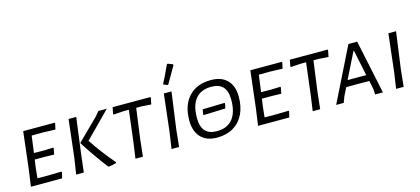

<svg xmlns="http://www.w3.org/2000/svg" viewBox="-60 -1228 3753 1717"><g transform="rotate(-15 1816.5 -369.5)"><path d="M186 -440 165 -284 261 -283 344 -286 347 -279 336 -224 247 -226H157L147 -156L137 -58L230 -57L358 -60L363 -55L350 0H61L82 -150L123 -498H414L417 -491L405 -437L286 -441Z M569 -156 551 0H480L503 -150L543 -498H614ZM665 -263Q743 -143 853 -15L849 -7Q819 2 781 7L773 2Q672 -131 590 -260L591 -266L782 -454L819 -498H897Z M1303 -491 1291 -432 1202 -438H1153L1115 -156L1098 0H1029L1050 -150L1085 -438H1034L943 -432L939 -439L951 -498H1300Z M1449 -156 1433 0H1363L1385 -150L1425 -498H1496ZM1527 -746 1572 -729 1573 -719 1515 -618 1484 -565 1476 -562 1439 -578Q1465 -625 1519 -743Z M2065 -296Q2065 -204 2031.5 -135.5Q1998 -67 1935 -30Q1872 7 1785 7Q1687 7 1634.5 -49Q1582 -105 1582 -205Q1582 -345 1656 -425Q1730 -505 1861 -505Q1959 -505 2012 -450.5Q2065 -396 2065 -296ZM1654 -210Q1654 -128 1689.5 -88.5Q1725 -49 1797 -49Q1894 -49 1943.5 -110.5Q1993 -172 1993 -287Q1993 -368 1957.5 -407Q1922 -446 1850 -446Q1754 -446 1704 -386.5Q1654 -327 1654 -210ZM1716 -225 1724 -271 1925 -276 1931 -272 1922 -226 1720 -219Z M2289 -440 2268 -284 2364 -283 2447 -286 2450 -279 2439 -224 2350 -226H2260L2250 -156L2240 -58L2333 -57L2461 -60L2466 -55L2453 0H2164L2185 -150L2226 -498H2517L2520 -491L2508 -437L2389 -441Z M2944 -491 2932 -432 2843 -438H2794L2756 -156L2739 0H2670L2691 -150L2726 -438H2675L2584 -432L2580 -439L2592 -498H2941Z M3320 0H3248L3245 -53L3229 -130L3116 -131L3015 -130L2978 -56L2957 0H2887L3134 -498H3215ZM3166 -427H3162L3043 -188H3216Z M3528 -156 3512 0H3442L3464 -150L3504 -498H3575Z"/></g></svg>

Font: Alegreya Sans SC
Style: Italic
Weight: 400
Italic angle: -7°
Designer: Juan Pablo del Peral
Foundry: Huerta Tipografica
Version: Version 2.008; ttfautohint (v1.6)